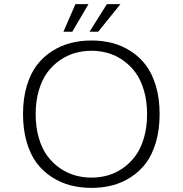

<svg xmlns="http://www.w3.org/2000/svg" viewBox="-20 -903 890 934"><path d="M288.5 -748.5 347 -883H410.5L331.5 -748.5ZM415.5 -748.5 500 -883H566L457.5 -748.5ZM425 -706Q478 -706 525.8 -693.8Q573.5 -681.5 616.2 -654Q659 -626.5 689.8 -585.8Q720.5 -545 738.5 -484.2Q756.5 -423.5 756.5 -348Q756.5 -272.5 738.5 -211.2Q720.5 -150 689.8 -109.2Q659 -68.5 616.2 -41Q573.5 -13.5 526 -1.2Q478.5 11 425 11Q371.5 11 323.8 -1.2Q276 -13.5 233 -41Q190 -68.5 159 -109.2Q128 -150 110 -211.2Q92 -272.5 92 -348Q92 -423.5 110 -484.2Q128 -545 159 -585.8Q190 -626.5 233 -654Q276 -681.5 323.8 -693.8Q371.5 -706 425 -706ZM695.5 -348Q695.5 -411 680.2 -463Q665 -515 639 -550.2Q613 -585.5 578.2 -609.8Q543.5 -634 505 -645Q466.5 -656 425 -656Q383.5 -656 344.8 -645Q306 -634 271 -609.8Q236 -585.5 210 -550.2Q184 -515 168.8 -463Q153.5 -411 153.5 -348Q153.5 -284.5 168.8 -232.2Q184 -180 210 -144.8Q236 -109.5 271 -85.2Q306 -61 344.8 -50Q383.5 -39 425 -39Q466.5 -39 505 -50Q543.5 -61 578.2 -85.2Q613 -109.5 639 -144.8Q665 -180 680.2 -232.2Q695.5 -284.5 695.5 -348Z"/></svg>

Font: League Mono Wide UltraLight
Style: Regular
Weight: 200
Width: 8
Designer: Tyler Finck
Foundry: The League of Moveable Type / Tyler Finck
Version: Version 2.210